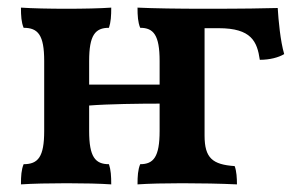

<svg xmlns="http://www.w3.org/2000/svg" viewBox="-20 -481 779 504"><path d="M709 -460C676 -459 619 -458 515 -458C449 -458 382 -459 341 -461C341 -439 342 -423 348 -408C383 -408 399 -389 399 -321V-259H214V-321C214 -389 230 -408 266 -408C271 -423 272 -439 272 -461C244 -459 199 -458 155 -458C110 -458 64 -459 35 -461C35 -439 36 -423 42 -408C80 -408 96 -389 96 -321V-137C96 -69 80 -50 42 -50C36 -35 35 -19 35 3C64 1 110 0 155 0C199 0 244 1 272 3C272 -19 271 -35 266 -50C230 -50 214 -69 214 -137V-204C264 -208 347 -209 399 -209V-137C399 -69 383 -50 348 -50C342 -35 341 -19 341 3C370 1 414 0 458 0C504 0 560 1 602 3C602 -13 601 -32 596 -45C538 -49 517 -66 517 -125V-407H554C640 -407 655 -372 662 -324C688 -324 711 -330 726 -339C716 -373 711 -427 709 -460Z"/></svg>

Font: Vollkorn Semibold
Style: Regular
Weight: 600
Designer: Friedrich Althausen
Foundry: Friedrich Althausen
Version: Version 4.015;PS 004.015;hotconv 1.0.88;makeotf.lib2.5.64775